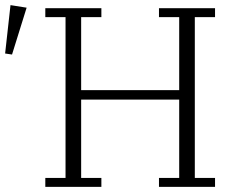

<svg xmlns="http://www.w3.org/2000/svg" viewBox="-31 -730 913 750"><path d="M146 -35H225V-663H146V-698H365V-663H286V-378H669V-663H590V-698H809V-663H730V-35H809V0H590V-35H669V-341H286V-35H365V0H146ZM-11 -521 10 -710 73 -700 16 -517Z"/></svg>

Font: IBM Plex Serif Light
Style: Regular
Weight: 300
Designer: Mike Abbink, Paul van der Laan, Pieter van Rosmalen
Foundry: Bold Monday
Version: Version 3.001